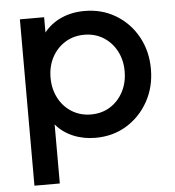

<svg xmlns="http://www.w3.org/2000/svg" viewBox="-53 -602 776 852"><g transform="rotate(-5 335.0 -176.5)"><path d="M66 200H179V-63Q209 -27 255 -7.5Q301 12 355 12Q433 12 494 -25.5Q555 -63 590.5 -127Q626 -191 626 -271Q626 -351 590.5 -415Q555 -479 493.5 -516Q432 -553 355 -553Q297 -553 250.5 -532Q204 -511 174 -473V-541H66ZM344 -93Q297 -93 259.5 -116Q222 -139 200.5 -179.5Q179 -220 179 -271Q179 -322 200.5 -362Q222 -402 259.5 -425Q297 -448 344 -448Q392 -448 429 -425Q466 -402 487.5 -362Q509 -322 509 -271Q509 -220 487.5 -179.5Q466 -139 429 -116Q392 -93 344 -93Z"/></g></svg>

Font: Custom Plus Jakarta Sans SemiBold
Style: Regular
Weight: 600
Designer: Gumpita Rahayu & FullSphere
Foundry: Tokotype & FullSphere
Version: Version 1.001;hotconv 1.0.117;makeotfexe 2.5.65602